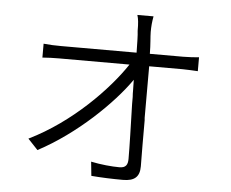

<svg xmlns="http://www.w3.org/2000/svg" viewBox="-54 -839 1109 923"><g transform="rotate(5 500.0 -377.0)"><path d="M652 -51C651 -111 651 -191 651 -274L650 -285C650 -290 650 -296 650 -301V-312V-317V-355V-366C650 -412 650 -458 650 -500V-510C650 -512 650 -513 650 -515V-534H811C835 -534 862 -532 885 -531V-598C865 -596 834 -594 809 -594H648C648 -639 643 -677 643 -699C643 -726 645 -748 650 -775H572C578 -756 580 -736 580 -699C583 -677 583 -639 584 -594H219C189 -594 165 -595 135 -598V-531C164 -533 184 -534 215 -534H555C475 -413 307 -237 102 -137L150 -86C333 -183 500 -345 582 -463C582 -445 583 -427 583 -408V-397C583 -391 584 -386 584 -380V-364C584 -362 584 -360 584 -358V-347C587 -243 590 -142 590 -82C590 -53 580 -38 550 -38C512 -38 460 -43 412 -53L419 15C467 19 521 21 572 21C628 21 652 -1 652 -51Z"/></g></svg>

Font: Glow Sans SC Normal
Style: Regular
Weight: 400
Designer: Ryoko NISHIZUKA (kana, bopomofo & ideographs); Paul D. Hunt (Latin, Greek & Cyrillic); Sandoll Communications, Soo-young
Version: Version 0.93